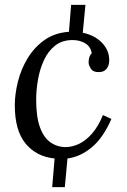

<svg xmlns="http://www.w3.org/2000/svg" viewBox="-20 -642 522 791"><path d="M332 -622 321 -507Q370 -497 400 -466Q430 -435 430 -394Q430 -372 419 -358.5Q408 -345 388 -345Q364 -344 354.5 -359Q345 -374 345 -385Q345 -394 347.5 -404Q350 -414 358 -423Q353 -451 330.5 -464Q308 -477 279 -477Q236 -477 207 -454Q178 -431 161 -394Q144 -357 136.5 -314Q129 -271 129 -231Q129 -161 144.5 -118Q160 -75 188 -55.5Q216 -36 251 -36Q277 -36 305 -49Q333 -62 359 -91.5Q385 -121 404 -168L439 -152Q405 -74 358 -35Q311 4 258 11L247 129H195L205 11Q129 3 85 -51Q41 -105 41 -208Q41 -255 54 -306.5Q67 -358 94.5 -403Q122 -448 164 -477.5Q206 -507 264 -511L273 -622Z"/></svg>

Font: Lora Italic
Style: Italic
Weight: 400
Italic angle: -3°
Designer: Olga Karpushina, Alexei Vanyashin (Cyrillic)
Foundry: Cyreal
Version: Version 2.210; ttfautohint (v1.8.1.43-b0c9)